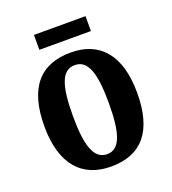

<svg xmlns="http://www.w3.org/2000/svg" viewBox="-128 -778 792 885"><g transform="rotate(-20 268.0 -336.0)"><path d="M139 -609H392V-682H139ZM267 10C417 10 495 -81 495 -269C495 -457 410 -548 270 -548C119 -548 40 -457 40 -269C40 -81 126 10 267 10ZM269 -50C203 -50 180 -126 180 -269C180 -414 202 -487 268 -487C333 -487 356 -414 356 -269C356 -126 334 -50 269 -50Z"/></g></svg>

Font: Noto Serif Thai Condensed
Style: Bold
Weight: 700
Width: 3
Designer: Monotype Design Team
Foundry: Monotype Imaging Inc.
Version: Version 2.002